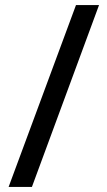

<svg xmlns="http://www.w3.org/2000/svg" viewBox="-20 -736 421 758"><path d="M371 -716H280L14 2H106Z"/></svg>

Font: Noto Sans Gujarati UI Condensed Medium
Style: Regular
Weight: 500
Width: 3
Designer: Jelle Bosma - Monotype Design Team, Universal Thirst
Foundry: Monotype Imaging Inc.
Version: Version 2.106